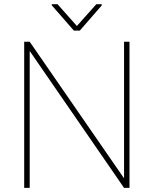

<svg xmlns="http://www.w3.org/2000/svg" viewBox="-20 -914 748 934"><path d="M609.9 -710.9C609.9 -710.9 583.5 -710.9 583.5 -710.9C583.5 -710.9 583.5 -46.4 583.5 -46.4C583.5 -46.4 124.5 -710.9 124.5 -710.9C124.5 -710.9 97.7 -710.9 97.7 -710.9C97.7 -710.9 97.7 0 97.7 0C97.7 0 124.5 0 124.5 0C124.5 0 124.5 -666 124.5 -666C124.5 -666 583.5 0 583.5 0C583.5 0 609.9 0 609.9 0C609.9 0 609.9 -710.9 609.9 -710.9ZM259.8 -893.6C259.8 -893.6 231.9 -893.6 231.9 -893.6C231.9 -893.6 231.9 -888.2 231.9 -888.2C231.9 -888.2 339.4 -765.1 339.4 -765.1C339.4 -765.1 368.2 -765.1 368.2 -765.1C368.2 -765.1 474.6 -887.2 474.6 -887.2C474.6 -887.2 474.6 -893.6 474.6 -893.6C474.6 -893.6 448.7 -893.6 448.7 -893.6C448.7 -893.6 354 -787.6 354 -787.6C354 -787.6 259.8 -893.6 259.8 -893.6Z"/></svg>

Font: WOX
Style: Regular
Weight: 500
Designer: Google
Foundry: ""
Version: ""